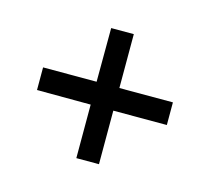

<svg xmlns="http://www.w3.org/2000/svg" viewBox="-92 -621 800 730"><g transform="rotate(-30 307.5 -255.5)"><path d="M158 -43 95 -106 244 -255 95 -405 158 -468 307 -319 457 -468 520 -405 370 -255 519 -106 456 -43 307 -192Z"/></g></svg>

Font: Chivo Medium
Style: Regular
Weight: 500
Designer: Hector Gatti
Foundry: Omnibus-Type
Version: Version 2.002